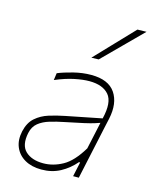

<svg xmlns="http://www.w3.org/2000/svg" viewBox="-118 -857 751 944"><g transform="rotate(15 258.0 -385.0)"><path d="M184 9Q134.5 9 99.8 -11Q65 -31 50 -66.5Q35 -102 45 -148Q55.5 -194.5 83.8 -219.2Q112 -244 150.5 -256Q189 -268 230 -276L411 -312Q432 -398.5 400.8 -435.2Q369.5 -472 301 -472Q269.5 -472 226.5 -463.2Q183.5 -454.5 130 -432L135 -468Q166.5 -481 212.2 -492.5Q258 -504 302 -504Q390 -504 424.8 -452.5Q459.5 -401 442 -319Q437.5 -298 431.5 -271.5Q425.5 -245 418.5 -211L402.5 -137Q396 -107 388.8 -73.5Q381.5 -40 373 0H344L360 -74H354Q322 -36.5 279.8 -13.8Q237.5 9 184 9ZM185 -23Q235.5 -23 283.8 -49.8Q332 -76.5 376 -150L406 -288Q395.5 -284 378.5 -278.8Q361.5 -273.5 327.8 -265.8Q294 -258 234 -246Q196 -238.5 162.5 -228.5Q129 -218.5 106 -200Q83 -181.5 76 -148Q62.5 -83.5 94.5 -53.2Q126.5 -23 185 -23ZM280 -586Q327 -635.5 372.2 -682.8Q417.5 -730 463 -778L509 -779Q460.5 -730.5 412.8 -682.8Q365 -635 317 -587Z"/></g></svg>

Font: Commissioner Thin
Style: Italic
Weight: 100
Italic angle: -12°
Designer: Kostas Bartsokas
Foundry: Kostas Bartsokas
Version: Version 1.000; ttfautohint (v1.8.3)